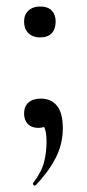

<svg xmlns="http://www.w3.org/2000/svg" viewBox="-20 -385 267 590"><path d="M106 -82Q137 -82 155 -60Q173 -38 173 9Q173 58 151 100.5Q129 143 90 184Q86 187 83 183.5Q80 180 82 177Q108 143 115.5 113Q123 83 123 49Q123 20 115.5 5Q108 -10 98 -20L135 -27Q136 -10 125.5 -1Q115 8 98 8Q77 8 65.5 -4Q54 -16 54 -36Q54 -58 67.5 -70Q81 -82 106 -82ZM103 -270Q81 -270 67.5 -283Q54 -296 54 -319Q54 -340 67.5 -352.5Q81 -365 103 -365Q127 -365 139 -352.5Q151 -340 151 -319Q151 -296 139 -283Q127 -270 103 -270Z"/></svg>

Font: Cormorant Infant Light Medium
Style: Regular
Weight: 500
Version: Version 4.001